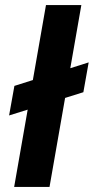

<svg xmlns="http://www.w3.org/2000/svg" viewBox="-20 -740 371 760"><path d="M16 -283 37 -400 331 -493 310 -375ZM36 0 162 -720H302L176 0Z"/></svg>

Font: DM Sans 9pt ExtraBold
Style: Italic
Weight: 800
Italic angle: -10°
Version: Version 4.004;gftools[0.9.30]